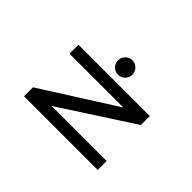

<svg xmlns="http://www.w3.org/2000/svg" viewBox="-115 -981 1281 1281"><g transform="rotate(45 525.0 -340.5)"><path d="M528.5 -545Q500.5 -545 480.8 -564.8Q461 -584.5 461 -612.5Q461 -641.5 480.8 -661.2Q500.5 -681 528.5 -681Q557 -681 576.8 -661.2Q596.5 -641.5 596.5 -612.5Q596.5 -584.5 576.8 -564.8Q557 -545 528.5 -545ZM363 -84.5H882.5V0H187V-84.5L708.5 -415.5H201V-500H874V-415.5Z"/></g></svg>

Font: League Mono Extended
Style: Regular
Weight: 400
Width: 9
Designer: Tyler Finck
Foundry: The League of Moveable Type / Tyler Finck
Version: Version 2.210